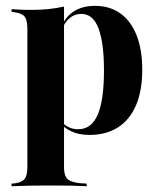

<svg xmlns="http://www.w3.org/2000/svg" viewBox="-20 -449 542 655"><path d="M135.5 183.9Q109.7 183.9 83.1 184.3Q56.5 184.7 19.4 186.3V177.4L29.8 176.6Q54.8 173.4 64.1 161.3Q73.4 149.2 73.4 119.4V-208.9H198.4V119.4Q198.4 138.7 202.8 150.4Q207.3 162.1 219.4 167.7Q231.5 173.4 251.6 175.8L275.8 177.4V186.3Q246 184.7 222.2 184.3Q198.4 183.9 177.8 183.9Q157.3 183.9 135.5 183.9ZM304 -429Q354.8 -429 390.7 -403.2Q426.6 -377.4 446 -328.6Q465.3 -279.8 465.3 -211.3Q465.3 -140.3 444.4 -90.7Q423.4 -41.1 383.1 -14.9Q342.7 11.3 285.5 11.3Q248.4 11.3 222.6 -1.2Q196.8 -13.7 185.5 -30.6L187.1 -37.9Q195.2 -25.8 210.9 -16.9Q226.6 -8.1 246.8 -8.1Q291.9 -8.1 313.3 -57.7Q334.7 -107.3 334.7 -208.9Q334.7 -302.4 316.1 -352Q297.6 -401.6 257.3 -401.6Q235.5 -401.6 218.1 -387.9Q200.8 -374.2 188.7 -343.5L187.1 -350Q200 -388.7 229.8 -408.9Q259.7 -429 304 -429ZM73.4 -208.9V-350Q73.4 -380.6 64.1 -392.3Q54.8 -404 28.2 -407.3L19.4 -408.9V-417.7Q41.1 -416.1 57.7 -415.7Q74.2 -415.3 90.3 -415.3Q119.4 -415.3 146 -418.1Q172.6 -421 198.4 -426.6V-417.7V-208.9Z"/></svg>

Font: Playfair 144pt SemiCondensed ExtraBold
Style: Regular
Weight: 800
Width: 4
Designer: Claus Eggers Sørensen
Foundry: Claus Eggers Sørensen
Version: Version 2.203